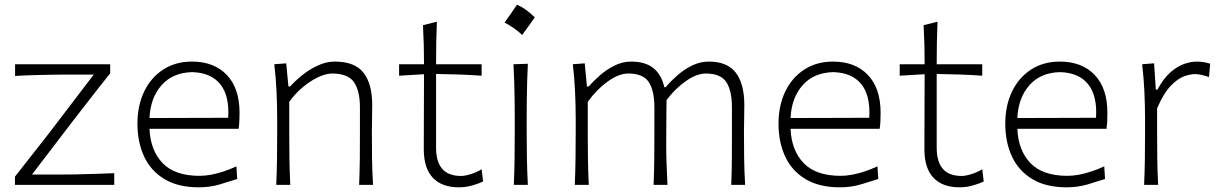

<svg xmlns="http://www.w3.org/2000/svg" viewBox="-20 -779 5147 809"><path d="M43 0H461.4V-49.3Q424.8 -47.9 382.1 -46.4Q339.4 -44.9 299.1 -44.2Q258.8 -43.5 229 -43.5H114.7L280.3 -260.3Q307.1 -294.9 336.9 -333.5Q366.7 -372.1 395 -408Q423.3 -443.8 444.3 -470.2V-508.3H43.5V-459Q83.5 -461.4 127.7 -462.6Q171.9 -463.9 212.6 -464.4Q253.4 -464.8 282.7 -464.8H375L216.8 -257.3Q178.7 -207 134 -150.6Q89.4 -94.2 43 -34.7Z M817.9 10.3Q865.2 10.3 907.5 -2.4Q949.7 -15.1 979.5 -24.9L976.1 -78.1Q948.7 -65.4 921.4 -56.4Q894 -47.4 868.7 -42.7Q843.3 -38.1 821.3 -38.1Q716.8 -38.1 665.3 -91.6Q613.8 -145 609.9 -236.3H985.4Q987.8 -252 988.5 -268.3Q989.3 -284.7 989.3 -304.2Q989.3 -407.2 935.5 -463.4Q881.8 -519.5 789.1 -519.5Q719.2 -519.5 667.5 -485.8Q615.7 -452.1 587.4 -393.1Q559.1 -334 559.1 -257.8Q559.1 -180.2 587.2 -119.6Q615.2 -59.1 672.9 -24.4Q730.5 10.3 817.9 10.3ZM941.4 -282.7 609.9 -281.7Q613.8 -366.7 660.6 -419.9Q707.5 -473.1 790 -475.1Q869.1 -472.7 908.2 -424.1Q947.3 -375.5 941.4 -282.7Z M1144 0H1203.1Q1200.2 -57.1 1199.5 -109.9Q1198.7 -162.6 1198.7 -224.6V-349.6Q1222.7 -383.8 1254.6 -410.6Q1286.6 -437.5 1319.6 -453.4Q1352.5 -469.2 1379.4 -469.2Q1445.8 -469.2 1471.2 -433.1Q1496.6 -397 1496.6 -326.2V-224.6Q1496.6 -162.6 1496.1 -109.9Q1495.6 -57.1 1493.2 0H1551.8Q1548.3 -57.1 1547.6 -110.1Q1546.9 -163.1 1546.9 -226.1Q1546.9 -247.6 1547.6 -275.9Q1548.3 -304.2 1548.3 -336.9Q1548.3 -425.3 1511.7 -472.4Q1475.1 -519.5 1390.6 -519.5Q1354 -519.5 1317.9 -502.4Q1281.7 -485.4 1251.7 -460.9Q1221.7 -436.5 1202.6 -414.6H1195.3L1186 -512.2L1135.7 -508.3Q1142.6 -450.7 1145.3 -391.6Q1147.9 -332.5 1147.9 -277.3V-226.1Q1147.9 -163.1 1147.2 -110.1Q1146.5 -57.1 1144 0Z M1914.1 10.3Q1943.4 10.3 1972.4 1.7Q2001.5 -6.8 2015.6 -14.6L2009.3 -65.9Q1990.2 -53.7 1964.8 -45.7Q1939.5 -37.6 1922.9 -37.6Q1869.6 -37.6 1843.5 -67.4Q1817.4 -97.2 1817.4 -156.7V-467.3Q1864.3 -466.8 1913.1 -465.1Q1961.9 -463.4 2009.3 -460V-508.3H1817.4Q1817.4 -557.6 1818.1 -597.2Q1818.8 -636.7 1820.8 -687.5L1762.2 -672.9Q1764.6 -630.4 1765.6 -591.1Q1766.6 -551.8 1766.6 -508.3H1661.6V-460L1766.6 -466.3Q1766.6 -407.2 1766.1 -324.5Q1765.6 -241.7 1765.6 -150.4Q1765.6 -70.3 1803.7 -30Q1841.8 10.3 1914.1 10.3Z M2158.2 -759.1Q2144.8 -739.2 2132.2 -720.9Q2119.6 -702.7 2106.1 -683.9Q2125.5 -673.7 2144.6 -660.5Q2163.6 -647.4 2180.3 -631.8Q2194.2 -650.6 2207.4 -669.1Q2220.6 -687.6 2233.4 -705.9Q2211.4 -727.4 2192.9 -740Q2174.4 -752.6 2158.2 -759.1ZM2145 0H2204.1Q2201.2 -57.1 2200.2 -110.1Q2199.2 -163.1 2199.2 -226.1V-277.3Q2199.2 -320.8 2199.7 -359.4Q2200.2 -397.9 2201.2 -434.8Q2202.1 -471.7 2204.1 -510.3L2143.6 -508.3Q2145.5 -470.2 2146.7 -433.6Q2147.9 -397 2148.4 -358.9Q2148.9 -320.8 2148.9 -277.3V-226.1Q2148.9 -163.1 2148.2 -110.1Q2147.5 -57.1 2145 0Z M3061 0H3119.6Q3116.2 -57.1 3115.5 -110.1Q3114.7 -163.1 3114.7 -226.1Q3114.7 -247.6 3115.5 -275.9Q3116.2 -304.2 3116.2 -336.9Q3116.2 -425.3 3080.6 -472.4Q3044.9 -519.5 2966.3 -519.5Q2929.7 -519.5 2896 -502.9Q2862.3 -486.3 2834 -461.4Q2805.7 -436.5 2784.7 -411.6H2779.3Q2767.1 -464.8 2732.9 -492.2Q2698.7 -519.5 2639.2 -519.5Q2602.5 -519.5 2568.6 -502.4Q2534.7 -485.4 2507.1 -460.9Q2479.5 -436.5 2460.4 -414.6H2453.1L2443.8 -512.2L2393.6 -508.3Q2400.4 -450.7 2403.1 -391.6Q2405.8 -332.5 2405.8 -277.3V-226.1Q2405.8 -163.1 2405 -110.1Q2404.3 -57.1 2401.9 0H2460.9Q2458 -57.1 2457.3 -109.9Q2456.5 -162.6 2456.5 -224.6V-349.6Q2492.2 -400.4 2539.6 -434.8Q2586.9 -469.2 2627 -469.2Q2689.9 -469.2 2713.6 -433.1Q2737.3 -397 2737.3 -326.2V-224.6Q2737.3 -162.6 2736.8 -109.9Q2736.3 -57.1 2733.9 0H2792.5Q2790 -44.9 2788.6 -86.7Q2787.1 -128.4 2787.1 -174.3Q2787.1 -199.7 2787.4 -233.2Q2787.6 -266.6 2787.8 -299.8Q2788.1 -333 2788.6 -357.4Q2824.2 -405.3 2869.9 -437.3Q2915.5 -469.2 2954.1 -469.2Q3016.6 -469.2 3040.3 -433.1Q3064 -397 3064 -326.2V-224.6Q3064 -162.6 3063.7 -109.9Q3063.5 -57.1 3061 0Z M3519 10.3Q3566.4 10.3 3608.6 -2.4Q3650.9 -15.1 3680.7 -24.9L3677.2 -78.1Q3649.9 -65.4 3622.6 -56.4Q3595.2 -47.4 3569.8 -42.7Q3544.4 -38.1 3522.5 -38.1Q3418 -38.1 3366.5 -91.6Q3314.9 -145 3311 -236.3H3686.5Q3689 -252 3689.7 -268.3Q3690.4 -284.7 3690.4 -304.2Q3690.4 -407.2 3636.7 -463.4Q3583 -519.5 3490.2 -519.5Q3420.4 -519.5 3368.7 -485.8Q3316.9 -452.1 3288.6 -393.1Q3260.3 -334 3260.3 -257.8Q3260.3 -180.2 3288.3 -119.6Q3316.4 -59.1 3374 -24.4Q3431.6 10.3 3519 10.3ZM3642.6 -282.7 3311 -281.7Q3314.9 -366.7 3361.8 -419.9Q3408.7 -473.1 3491.2 -475.1Q3570.3 -472.7 3609.4 -424.1Q3648.4 -375.5 3642.6 -282.7Z M4023.4 10.3Q4052.7 10.3 4081.8 1.7Q4110.8 -6.8 4125 -14.6L4118.7 -65.9Q4099.6 -53.7 4074.2 -45.7Q4048.8 -37.6 4032.2 -37.6Q3979 -37.6 3952.9 -67.4Q3926.8 -97.2 3926.8 -156.7V-467.3Q3973.6 -466.8 4022.5 -465.1Q4071.3 -463.4 4118.7 -460V-508.3H3926.8Q3926.8 -557.6 3927.5 -597.2Q3928.2 -636.7 3930.2 -687.5L3871.6 -672.9Q3874 -630.4 3875 -591.1Q3876 -551.8 3876 -508.3H3771V-460L3876 -466.3Q3876 -407.2 3875.5 -324.5Q3875 -241.7 3875 -150.4Q3875 -70.3 3913.1 -30Q3951.2 10.3 4023.4 10.3Z M4474.6 10.3Q4522 10.3 4564.2 -2.4Q4606.4 -15.1 4636.2 -24.9L4632.8 -78.1Q4605.5 -65.4 4578.1 -56.4Q4550.8 -47.4 4525.4 -42.7Q4500 -38.1 4478 -38.1Q4373.5 -38.1 4322 -91.6Q4270.5 -145 4266.6 -236.3H4642.1Q4644.5 -252 4645.3 -268.3Q4646 -284.7 4646 -304.2Q4646 -407.2 4592.3 -463.4Q4538.6 -519.5 4445.8 -519.5Q4376 -519.5 4324.2 -485.8Q4272.5 -452.1 4244.1 -393.1Q4215.8 -334 4215.8 -257.8Q4215.8 -180.2 4243.9 -119.6Q4272 -59.1 4329.6 -24.4Q4387.2 10.3 4474.6 10.3ZM4598.1 -282.7 4266.6 -281.7Q4270.5 -366.7 4317.4 -419.9Q4364.3 -473.1 4446.8 -475.1Q4525.9 -472.7 4564.9 -424.1Q4604 -375.5 4598.1 -282.7Z M4800.8 0H4859.9Q4856.9 -57.1 4856.2 -109.9Q4855.5 -162.6 4855.5 -224.6V-322.8Q4883.8 -387.7 4913.6 -418.2Q4943.4 -448.7 4970 -457.8Q4996.6 -466.8 5015.1 -466.8Q5028.3 -466.8 5043.9 -463.1Q5059.6 -459.5 5074.2 -454.1L5079.1 -510.7Q5065.9 -514.6 5051.8 -517.1Q5037.6 -519.5 5022 -519.5Q5000 -519.5 4971.4 -510.3Q4942.9 -501 4913.1 -475.6Q4883.3 -450.2 4856.9 -401.4H4850.1L4842.8 -512.2L4792.5 -508.3Q4799.3 -450.7 4802 -391.6Q4804.7 -332.5 4804.7 -277.3V-226.1Q4804.7 -163.1 4804 -110.1Q4803.2 -57.1 4800.8 0Z"/></svg>

Font: Pinar-VF
Style: Regular
Weight: 300
Designer: Amin Abedi
Version: Version 3.0